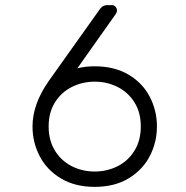

<svg xmlns="http://www.w3.org/2000/svg" viewBox="-20 -720 726 750"><path d="M367 -680Q368 -682 372.5 -687.5Q377 -693 383.5 -696.5Q390 -700 398 -700H417Q426 -700 431.5 -693.5Q437 -687 437 -678Q437 -673 432 -665L282 -453Q312 -461 350 -461Q427 -461 482 -428.5Q537 -396 565 -342Q593 -288 593 -226Q593 -164 565 -110Q537 -56 482 -23Q427 10 350 10Q273 10 218 -23Q163 -56 135 -110Q107 -164 107 -226Q107 -313 170 -403ZM170 -226Q170 -171 195 -131Q220 -91 261 -70.5Q302 -50 350 -50Q398 -50 439 -70.5Q480 -91 505 -131Q530 -171 530 -226Q530 -281 505 -320.5Q480 -360 439 -380.5Q398 -401 350 -401Q302 -401 261 -380.5Q220 -360 195 -320.5Q170 -281 170 -226Z"/></svg>

Font: Hezaedrus Light
Style: Regular
Weight: 300
Designer: Hubert & Fischer
Foundry: Hubert & Fischer
Version: Version 1.10;September 3, 2019;FontCreator 11.5.0.2425 64-bi